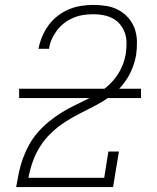

<svg xmlns="http://www.w3.org/2000/svg" viewBox="-20 -763 640 783"><path d="M46 0V-1Q51 -30 57 -59Q63 -88 73.5 -117Q84 -146 99 -173Q114 -200 134.5 -223.5Q155 -247 179.5 -267Q204 -287 230.5 -303.5Q257 -320 285 -333.5Q313 -347 341 -361Q369 -375 395 -393Q421 -411 441.5 -434.5Q462 -458 475 -486Q488 -514 493 -544Q493 -544 493 -544.5Q493 -545 493 -545Q496 -566 496 -587.5Q496 -609 489.5 -628Q483 -647 470.5 -662.5Q458 -678 440.5 -687.5Q423 -697 402.5 -701Q382 -705 360 -705Q341 -705 320.5 -702Q300 -699 280.5 -691Q261 -683 243.5 -670Q226 -657 213 -640Q200 -623 191.5 -604Q183 -585 180 -565Q180 -564 180 -564Q180 -564 180 -564H137Q137 -564 137 -564.5Q137 -565 137 -565Q142 -590 152 -614Q162 -638 177.5 -659.5Q193 -681 215 -698Q237 -715 261 -725Q285 -735 310.5 -739Q336 -743 360 -743Q388 -743 415 -738.5Q442 -734 464.5 -721.5Q487 -709 504 -689.5Q521 -670 529.5 -645.5Q538 -621 538.5 -593.5Q539 -566 535 -538Q529 -505 515 -473.5Q501 -442 478.5 -415Q456 -388 426.5 -367.5Q397 -347 366 -331Q335 -315 303.5 -299Q272 -283 243 -264Q214 -245 188 -220Q162 -195 143.5 -165.5Q125 -136 113.5 -103.5Q102 -71 96 -38H405L422 -145H465L441 0ZM58 -363V-401H555V-363Z"/></svg>

Font: Iosevka Curly Slab XLtExObl
Style: Regular
Weight: 200
Width: 7
Italic angle: -9°
Monospace: yes
Designer: Belleve Invis
Foundry: Belleve Invis
Version: Version 11.0.0; ttfautohint (v1.8.3)